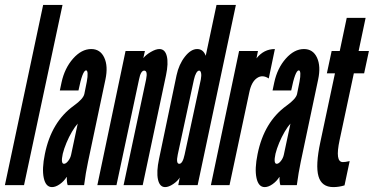

<svg xmlns="http://www.w3.org/2000/svg" viewBox="-44 -755 1524 783"><path d="M-24 0H54L211 -735H132Z M168 8Q183 8 200 -4Q217 -16 227.5 -33H228.5Q228 -25 229 -15Q230 -5 232 0H299Q303 -30 306.2 -48.8Q309.5 -67.5 315 -95L386 -431Q397.5 -485 381.2 -520Q365 -555 328 -555Q288.5 -555 254 -516Q219.5 -477 207 -419L200 -386H276Q292.5 -468 307 -468Q312.5 -468 313.2 -455.5Q314 -443 310 -422L300 -372Q296 -352 257 -324Q165.5 -258 139 -127Q126.5 -66.5 134.5 -29.2Q142.5 8 168 8ZM217 -87Q203 -87 212 -128Q217 -148.5 227 -172.5Q237 -196.5 249.5 -217.8Q262 -239 273 -251L246 -124Q243 -110 234 -98.5Q225 -87 217 -87Z M353 0H431L523 -431Q530 -467 544 -467Q559 -467 552 -432L460 0H538L633 -448Q643.5 -497.5 636.2 -526.2Q629 -555 606 -555Q591.5 -555 571.2 -543.2Q551 -531.5 540.5 -518L547 -547H468Z M629.5 8Q644 8 662.5 -4.5Q681 -17 689 -31L683 0H762L918 -735H839L795 -527.5Q785 -555 760 -555Q734.5 -555 710 -523.8Q685.5 -492.5 676 -448L604.5 -106.5Q593.5 -54.5 600.2 -23.2Q607 8 629.5 8ZM687 -87Q673 -87 681 -125L747 -431Q750.5 -447 756.2 -457Q762 -467 768 -467Q774 -467 776 -457Q778 -447 775 -431L709 -125Q701 -87 687 -87Z M816 0H892L973 -380Q981.5 -421 1003.8 -436.5Q1026 -452 1052 -435L1077 -555Q1032 -555 1002 -517L1008 -547H931Z M1035.5 8Q1050.5 8 1067.5 -4Q1084.5 -16 1095 -33H1096Q1095.5 -25 1096.5 -15Q1097.5 -5 1099.5 0H1166.5Q1170.5 -30 1173.8 -48.8Q1177 -67.5 1182.5 -95L1253.5 -431Q1265 -485 1248.8 -520Q1232.5 -555 1195.5 -555Q1156 -555 1121.5 -516Q1087 -477 1074.5 -419L1067.5 -386H1143.5Q1160 -468 1174.5 -468Q1180 -468 1180.8 -455.5Q1181.5 -443 1177.5 -422L1167.5 -372Q1163.5 -352 1124.5 -324Q1033 -258 1006.5 -127Q994 -66.5 1002 -29.2Q1010 8 1035.5 8ZM1084.5 -87Q1070.5 -87 1079.5 -128Q1084.5 -148.5 1094.5 -172.5Q1104.5 -196.5 1117 -217.8Q1129.5 -239 1140.5 -251L1113.5 -124Q1110.5 -110 1101.5 -98.5Q1092.5 -87 1084.5 -87Z M1315.5 8Q1338 8 1361 1L1382 -98Q1370 -95.5 1365 -94.8Q1360 -94 1354 -94Q1321.5 -94 1341 -184L1399 -456H1441L1460.5 -547H1418.5L1447 -682H1370L1341.5 -547H1308.5L1289 -456H1322L1262.5 -176Q1242 -80.5 1254.8 -36.2Q1267.5 8 1315.5 8Z"/></svg>

Font: League Gothic Condensed Italic
Style: Regular
Weight: 400
Width: 3
Designer: The League of Moveable Type
Version: Version 1.600; ttfautohint (v1.8.3)